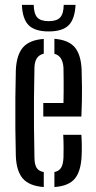

<svg xmlns="http://www.w3.org/2000/svg" viewBox="-20 -767 398 794"><path d="M159 -285V-341H242.5Q243.5 -390.5 243.2 -430Q243 -469.5 242.5 -487.5Q239 -536 205 -544.5V-606.5Q262.5 -602 288.5 -572.2Q314.5 -542.5 317.5 -480Q318.5 -457.5 319 -403.5Q319.5 -349.5 316.5 -285ZM45.5 -121.5Q44 -171.5 43.5 -235Q43 -298.5 43.5 -362.2Q44 -426 45.5 -477.5Q48.5 -541 75.5 -571.5Q102.5 -602 161 -606V-545Q123.5 -536.5 122.5 -487.5Q121 -419 120.5 -360Q120 -301 120.5 -242Q121 -183 122.5 -114.5Q123 -86 131.8 -72.5Q140.5 -59 161 -55.5V6.5Q101.5 2 74.8 -28.2Q48 -58.5 45.5 -121.5ZM205 6.5V-55.5Q224 -59.5 232.5 -73Q241 -86.5 242.5 -114.5Q243 -132.5 243 -156.2Q243 -180 241.5 -209.5H316.5Q318 -189 318.2 -165Q318.5 -141 317.5 -121.5Q314.5 -58 289 -27.8Q263.5 2.5 205 6.5ZM181.5 -637Q124.5 -637 98.8 -662.5Q73 -688 70.5 -747H119.5Q120 -710.5 134 -695Q148 -679.5 181.5 -679.5Q215 -679.5 229 -695Q243 -710.5 243.5 -747H292.5Q289.5 -688 263.8 -662.5Q238 -637 181.5 -637Z"/></svg>

Font: Big Shoulders Stencil Display Medium
Style: Regular
Weight: 500
Designer: Patric King
Foundry: XO Type Co
Version: Version 1.000